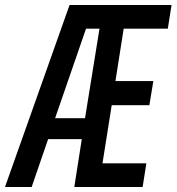

<svg xmlns="http://www.w3.org/2000/svg" viewBox="-43 -750 708 770"><path d="M-23 0H84L150 -192H285L255 0H529L544 -95H368L405 -328H556L572 -425H420L453 -635H630L645 -730H236ZM178 -276 302 -635H356L298 -276Z"/></svg>

Font: JetBrains Mono SemiBold
Style: Italic
Weight: 472
Italic angle: -9°
Monospace: yes
Designer: Philipp Nurullin, Konstantin Bulenkov
Foundry: JetBrains
Version: Version 2.305